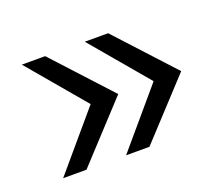

<svg xmlns="http://www.w3.org/2000/svg" viewBox="-67 -492 593 510"><g transform="rotate(-20 230.0 -236.5)"><path d="M212 -76 348 -236 212 -397H278L426 -236L278 -76ZM34 -76 170 -236 34 -397H100L248 -236L100 -76Z"/></g></svg>

Font: Mukta Light
Style: Regular
Weight: 300
Designer: Girish Dalvi and Yashodeep Gholap
Foundry: Ek Type
Version: Version 2.538;PS 1.002;hotconv 16.6.51;makeotf.lib2.5.65220;